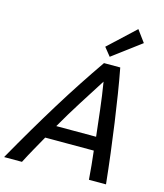

<svg xmlns="http://www.w3.org/2000/svg" viewBox="-173 -1041 976 1141"><g transform="rotate(15 315.0 -470.5)"><path d="M-39 0Q18 -101 72.5 -193.5Q127 -286 180 -372Q233 -458 285.5 -538Q338 -618 390 -693H490Q504 -620 517 -538Q530 -456 542.5 -368Q555 -280 566.5 -187.5Q578 -95 588 0H483Q480 -44 475.5 -87.5Q471 -131 466 -175H167Q143 -132 118.5 -88.5Q94 -45 71 0ZM213 -258H458Q449 -336 439.5 -418.5Q430 -501 416 -586Q363 -503 312 -422.5Q261 -342 213 -258ZM413 -738 372 -789 535 -941 588 -869Z"/></g></svg>

Font: Ubuntu Sans Medium
Style: Italic
Weight: 500
Italic angle: -13.5°
Designer: Dalton Maag Ltd
Foundry: Dalton Maag Ltd
Version: Version 1.006